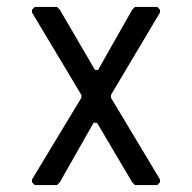

<svg xmlns="http://www.w3.org/2000/svg" viewBox="-20 -532 552 552"><path d="M80 0 72 -8V-16L214 -251V-259L72 -496V-504L80 -512H144L152 -504L253 -331H262L360 -504L368 -512H432L440 -504V-496L299 -259V-251L440 -16V-8L432 0H368L360 -8L259 -179H249L152 -8L144 0Z"/></svg>

Font: Hasubi Mono
Style: Regular
Weight: 400
Designer: Eli Heuer
Foundry: Eli Heuer
Version: Version 1.000